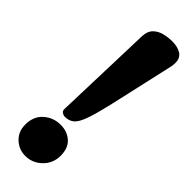

<svg xmlns="http://www.w3.org/2000/svg" viewBox="-245 -709 745 745"><g transform="rotate(45 127.5 -337.0)"><path d="M90 -627Q91 -655 106 -670Q121 -685 143 -690.5Q165 -696 188 -696Q217 -696 236 -684Q255 -672 255 -646Q255 -641 254.5 -634.5Q254 -628 252 -620L209 -429Q193 -356 181 -309.5Q169 -263 158 -238Q147 -213 133 -203.5Q119 -194 99 -194Q92 -194 84 -199Q76 -204 77 -217ZM98 22Q63 22 37.5 -2Q12 -26 12 -64Q12 -110 41.5 -135.5Q71 -161 110 -161Q146 -161 170.5 -139.5Q195 -118 195 -76Q195 -34 166 -6Q137 22 98 22Z"/></g></svg>

Font: Alkatra
Style: Bold
Weight: 700
Designer: Suman Bhandary
Version: Version 1.100;gftools[0.9.22]